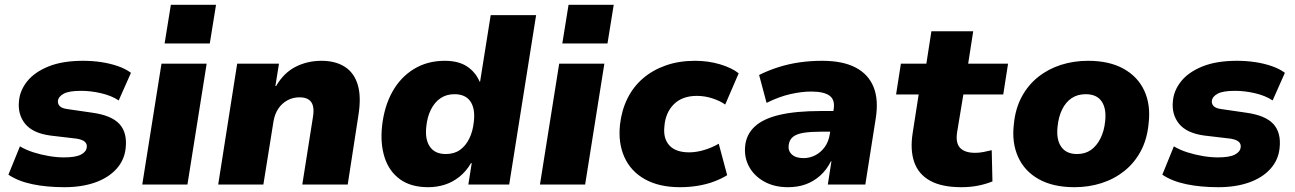

<svg xmlns="http://www.w3.org/2000/svg" viewBox="-20 -768 5390 799"><path d="M248 11Q174 11 114.5 -1.5Q55 -14 15 -41L63 -159Q88 -144 119.5 -134Q151 -124 184 -118.5Q217 -113 246 -113Q294 -113 316.5 -124.5Q339 -136 341 -155Q343 -169 333 -178Q323 -187 299 -191L189 -204Q116 -214 84.5 -253Q53 -292 59 -348Q63 -392 93.5 -430Q124 -468 182 -491.5Q240 -515 326 -515Q365 -515 401.5 -509.5Q438 -504 470 -493Q502 -482 525 -465L474 -350Q444 -370 401 -380Q358 -390 317 -390Q267 -390 245 -378Q223 -366 221 -348Q220 -335 229 -326Q238 -317 261 -314L364 -299Q444 -288 477 -252Q510 -216 503 -152Q498 -102 464.5 -65Q431 -28 375.5 -8.5Q320 11 248 11Z M665 -587 691 -748H879L853 -587ZM572 0 652 -503H840L760 0Z M888 0 967 -503H1141L1126 -410H1129Q1161 -465 1210 -490Q1259 -515 1318 -515Q1376 -515 1415 -490Q1454 -465 1469 -414.5Q1484 -364 1471 -285L1427 0H1238L1282 -279Q1287 -308 1282.5 -326.5Q1278 -345 1264 -354Q1250 -363 1226 -363Q1199 -363 1176 -350.5Q1153 -338 1138 -315.5Q1123 -293 1118 -262L1076 0Z M1762 11Q1690 11 1644.5 -22Q1599 -55 1580.5 -113Q1562 -171 1570 -244Q1579 -325 1612.5 -385.5Q1646 -446 1702 -480.5Q1758 -515 1831 -515Q1888 -515 1923.5 -491.5Q1959 -468 1976 -428L1978 -429L2022 -705H2211L2099 0H1929L1943 -89H1940Q1920 -55 1892 -32.5Q1864 -10 1831 0.5Q1798 11 1762 11ZM1835 -127Q1870 -127 1894 -144Q1918 -161 1933 -191.5Q1948 -222 1952 -263Q1958 -316 1937.5 -346Q1917 -376 1871 -376Q1838 -376 1813.5 -359.5Q1789 -343 1773.5 -312.5Q1758 -282 1754 -241Q1748 -188 1769 -157.5Q1790 -127 1835 -127Z M2320 -587 2346 -748H2534L2508 -587ZM2227 0 2307 -503H2495L2415 0Z M2810 11Q2723 11 2664 -22Q2605 -55 2578.5 -114Q2552 -173 2560 -249Q2567 -310 2591.5 -359Q2616 -408 2656.5 -442.5Q2697 -477 2751.5 -496Q2806 -515 2873 -515Q2927 -515 2976 -500.5Q3025 -486 3054 -463L2998 -333Q2975 -349 2943.5 -359Q2912 -369 2880 -369Q2849 -369 2825 -360Q2801 -351 2784 -334Q2767 -317 2757 -294Q2747 -271 2745 -243Q2739 -192 2765.5 -163Q2792 -134 2848 -134Q2878 -134 2911 -144Q2944 -154 2971 -170L3006 -39Q2984 -25 2952.5 -13Q2921 -1 2884.5 5Q2848 11 2810 11Z M3259 11Q3202 11 3160 -12.5Q3118 -36 3097 -75Q3076 -114 3081 -161Q3086 -209 3121 -241.5Q3156 -274 3224 -290Q3292 -306 3396 -306H3468L3455 -220H3397Q3354 -220 3325 -215.5Q3296 -211 3280.5 -199Q3265 -187 3262 -164Q3259 -140 3275.5 -125Q3292 -110 3324 -110Q3350 -110 3373 -122Q3396 -134 3412 -156Q3428 -178 3433 -209L3449 -312Q3456 -352 3432.5 -369.5Q3409 -387 3356 -387Q3316 -387 3269.5 -376.5Q3223 -366 3170 -340L3139 -456Q3177 -475 3219.5 -488.5Q3262 -502 3307.5 -508.5Q3353 -515 3401 -515Q3487 -515 3540.5 -487Q3594 -459 3615.5 -405.5Q3637 -352 3624 -273L3581 0H3425L3440 -97H3438Q3420 -61 3393 -37Q3366 -13 3333 -1Q3300 11 3259 11Z M3981 11Q3899 11 3850.5 -16Q3802 -43 3784.5 -93.5Q3767 -144 3778 -214L3803 -375H3709L3729 -503H3835L3856 -638H4030L4009 -503H4175L4155 -375H3989L3963 -218Q3956 -173 3975.5 -152.5Q3995 -132 4038 -132Q4055 -132 4073 -135.5Q4091 -139 4107 -143L4110 -13Q4080 -1 4048 5Q4016 11 3981 11Z M4451 11Q4363 11 4303.5 -22Q4244 -55 4217 -114.5Q4190 -174 4199 -250Q4205 -315 4231.5 -364.5Q4258 -414 4300 -447.5Q4342 -481 4395 -498Q4448 -515 4508 -515Q4596 -515 4655.5 -482Q4715 -449 4742 -390.5Q4769 -332 4760 -255Q4754 -189 4727.5 -139.5Q4701 -90 4659 -56.5Q4617 -23 4564 -6Q4511 11 4451 11ZM4462 -127Q4496 -127 4520 -144Q4544 -161 4559.5 -192Q4575 -223 4579 -263Q4585 -316 4564.5 -346Q4544 -376 4498 -376Q4464 -376 4439.5 -359.5Q4415 -343 4400 -312.5Q4385 -282 4381 -241Q4375 -188 4396 -157.5Q4417 -127 4462 -127Z M5050 11Q4976 11 4916.5 -1.5Q4857 -14 4817 -41L4865 -159Q4890 -144 4921.5 -134Q4953 -124 4986 -118.5Q5019 -113 5048 -113Q5096 -113 5118.5 -124.5Q5141 -136 5143 -155Q5145 -169 5135 -178Q5125 -187 5101 -191L4991 -204Q4918 -214 4886.5 -253Q4855 -292 4861 -348Q4865 -392 4895.5 -430Q4926 -468 4984 -491.5Q5042 -515 5128 -515Q5167 -515 5203.5 -509.5Q5240 -504 5272 -493Q5304 -482 5327 -465L5276 -350Q5246 -370 5203 -380Q5160 -390 5119 -390Q5069 -390 5047 -378Q5025 -366 5023 -348Q5022 -335 5031 -326Q5040 -317 5063 -314L5166 -299Q5246 -288 5279 -252Q5312 -216 5305 -152Q5300 -102 5266.5 -65Q5233 -28 5177.5 -8.5Q5122 11 5050 11Z"/></svg>

Font: Nunito Sans 8pt Black
Style: Italic
Weight: 900
Italic angle: -9°
Version: Version 3.101;gftools[0.9.27]